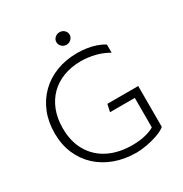

<svg xmlns="http://www.w3.org/2000/svg" viewBox="-202 -1039 1154 1208"><g transform="rotate(-30 375.0 -434.5)"><path d="M443 15Q358 15 287 -11Q216 -37 164.2 -85Q112.5 -133 84.2 -199.8Q56 -266.5 56 -348Q56 -430 83.2 -497.2Q110.5 -564.5 160.2 -613.2Q210 -662 278.5 -688.5Q347 -715 430 -715Q464.5 -715 498.2 -710Q532 -705 563 -694.5Q594 -684 620 -667.5V-608Q577.5 -633.5 526.5 -646.2Q475.5 -659 425 -659Q355.5 -659 298.5 -637.5Q241.5 -616 200.8 -575.5Q160 -535 138 -478Q116 -421 116 -350Q116 -252.5 156.8 -182.8Q197.5 -113 271.2 -76Q345 -39 444 -39Q499.5 -39 541 -50Q582.5 -61 604 -75V-289H424L436 -343H660V-46Q636.5 -27 597.2 -13.2Q558 0.5 516 7.8Q474 15 443 15ZM400 -793Q380 -793 366 -806.8Q352 -820.5 352 -839Q352 -858 366.2 -871Q380.5 -884 400 -884Q419.5 -884 433.8 -871Q448 -858 448 -839Q448 -820.5 433.8 -806.8Q419.5 -793 400 -793Z"/></g></svg>

Font: Geologica-Sharp
Style: Regular
Weight: 100
Designer: Sindre Bremnes, Frode Helland
Foundry: Monokrom Skriftforlag AS
Version: Version 1.010;gftools[0.9.28]